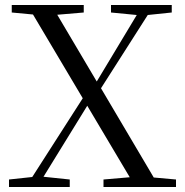

<svg xmlns="http://www.w3.org/2000/svg" viewBox="-20 -748 740 768"><path d="M424 -698 527 -688 367 -422 209 -689 315 -698V-728H27V-698L112 -690L311 -355L109 -40L16 -30V0H259V-30L154 -41L329 -325L499 -39L394 -30V0H684V-30L595 -38L384 -395L571 -688L667 -698V-728H424Z"/></svg>

Font: Harano Aji Mincho TW
Style: Regular
Weight: 400
Foundry: Masamichi Hosoda
Version: HaranoAjiMinchoTW-Regular version 20230610;ttx 4.39.4